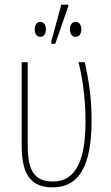

<svg xmlns="http://www.w3.org/2000/svg" viewBox="-20 -794 478 824"><path d="M200 -606H217L273 -767V-774H243L200 -616ZM153 -636C169 -636 177 -649 177 -668C177 -686 169 -700 153 -700C136 -700 129 -684 129 -668C129 -651 136 -636 153 -636ZM304 -636C321 -636 329 -650 329 -668C329 -686 321 -700 304 -700C288 -700 280 -685 280 -668C280 -651 288 -636 304 -636ZM207 10C318 10 373 -80 373 -278C373 -367 363 -440 344 -527H317C339 -440 347 -349 347 -272C347 -106 305 -15 208 -15C127 -15 99 -62 99 -170V-527H73V-169C73 -37 118 10 207 10Z"/></svg>

Font: Noto Sans Condensed Thin
Style: Regular
Weight: 100
Width: 3
Designer: Monotype Design Team
Foundry: Monotype Imaging Inc.
Version: Version 2.013